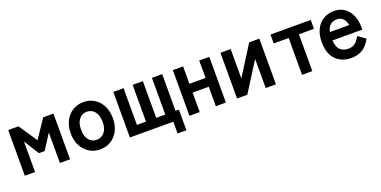

<svg xmlns="http://www.w3.org/2000/svg" viewBox="-17 -1185 3945 1990"><g transform="rotate(-20 1955.5 -190.0)"><path d="M61 0V-504H174L311 -301L447 -504H560V0H448V-336L342 -170H279L174 -336V0Z M890 11Q824 11 771.5 -21.5Q719 -54 688.5 -112.5Q658 -171 658 -249Q658 -327 688.5 -386Q719 -445 771.5 -477.5Q824 -510 890 -510Q958 -510 1010.5 -477.5Q1063 -445 1093 -386Q1123 -327 1123 -249Q1123 -171 1093 -112.5Q1063 -54 1010.5 -21.5Q958 11 890 11ZM890 -95Q943 -95 976.5 -135Q1010 -175 1010 -249Q1010 -323 976.5 -363.5Q943 -404 890 -404Q838 -404 805 -363.5Q772 -323 772 -249Q772 -175 805 -135Q838 -95 890 -95Z M1699 130V0H1220V-503H1333V-98H1433V-503H1546V-98H1646V-503H1759V-98H1796V130Z M1877 0V-504H1990V-312H2168V-504H2279V0H2168V-215H1990V0Z M2402 0V-504H2515V-180L2719 -504H2831V0H2718V-321L2515 0Z M3119 0V-406H2954V-504H3398V-406H3232V0Z M3661 11Q3556 11 3491 -54.5Q3426 -120 3426 -248Q3426 -329 3455 -387.5Q3484 -446 3536 -477.5Q3588 -509 3655 -509Q3722 -509 3769 -475.5Q3816 -442 3841 -384.5Q3866 -327 3866 -254V-227H3537Q3541 -153 3575 -121.5Q3609 -90 3663 -90Q3710 -90 3740 -113.5Q3770 -137 3792 -183L3875 -124Q3838 -52 3784.5 -20.5Q3731 11 3661 11ZM3542 -318H3755Q3747 -365 3720.5 -391Q3694 -417 3653 -417Q3609 -417 3580.5 -393Q3552 -369 3542 -318Z"/></g></svg>

Font: Zen Kaku Gothic New
Style: Bold
Weight: 700
Designer: Yoshimichi Ohira
Foundry: Positype
Version: Version 1.002